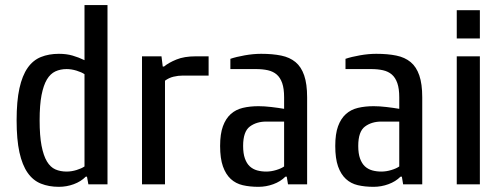

<svg xmlns="http://www.w3.org/2000/svg" viewBox="-20 -720 1964 750"><path d="M44.9 -250Q44.9 -325.2 55.9 -375Q66.9 -424.8 87.9 -454.8Q108.9 -484.9 139.9 -497.3Q170.9 -509.8 210 -509.8Q239.7 -509.8 263.4 -502.9Q287.1 -496.1 310.1 -484.9V-700.2H399.9V0H325.2L319.8 -29.8H314.9Q295.9 -10.7 268.1 -0.5Q240.2 9.8 210 9.8Q170.9 9.8 139.9 -2.7Q108.9 -15.1 87.9 -45.2Q66.9 -75.2 55.9 -125Q44.9 -174.8 44.9 -250ZM134.8 -250Q134.8 -189.9 142.3 -150.9Q149.9 -111.8 163.3 -89.4Q176.8 -66.9 196.3 -58.3Q215.8 -49.8 240.2 -49.8Q259.3 -49.8 279.1 -55.9Q298.8 -62 310.1 -69.8V-430.2Q298.8 -438 278.8 -444.1Q258.8 -450.2 240.2 -450.2Q216.3 -450.2 196.5 -441.2Q176.8 -432.1 163.3 -409.7Q149.9 -387.2 142.3 -348.6Q134.8 -310.1 134.8 -250Z M534.7 0V-500H610.8L615.7 -460H620.6Q638.7 -475.1 669.2 -487.5Q699.7 -500 744.6 -500H794.9V-424.8H694.8Q675.8 -424.8 657.7 -420.4Q639.6 -416 624.5 -404.8V0Z M839.8 -149.9Q839.8 -196.8 850.8 -226.8Q861.8 -256.8 881.3 -274.4Q900.9 -292 928.5 -298.6Q956.1 -305.2 989.7 -305.2Q1012.7 -305.2 1039.8 -302Q1066.9 -298.8 1089.8 -294.9V-339.8Q1089.8 -374 1082.3 -395.5Q1074.7 -417 1060.8 -429Q1046.9 -440.9 1026.4 -445.6Q1005.9 -450.2 980 -450.2H879.9V-490.2Q902.8 -498 936.3 -503.9Q969.7 -509.8 1000 -509.8Q1044.9 -509.8 1078.4 -502.9Q1111.8 -496.1 1134.3 -477.5Q1156.7 -459 1168.2 -425.5Q1179.7 -392.1 1179.7 -339.8V0H1105L1100.1 -29.8H1094.7Q1075.7 -10.7 1047.6 -0.5Q1019.5 9.8 989.7 9.8Q955.6 9.8 928.2 3.4Q900.9 -2.9 881.3 -21Q861.8 -39.1 850.8 -70.1Q839.8 -101.1 839.8 -149.9ZM929.7 -149.9Q929.7 -120.1 936.8 -100.6Q943.8 -81.1 955.8 -70.1Q967.8 -59.1 984.4 -54.4Q1001 -49.8 1020 -49.8Q1039.1 -49.8 1059.1 -55.9Q1079.1 -62 1089.8 -69.8V-245.1H1020Q981.9 -245.1 955.8 -225.6Q929.7 -206.1 929.7 -149.9Z M1289.6 -149.9Q1289.6 -196.8 1300.5 -226.8Q1311.5 -256.8 1331.1 -274.4Q1350.6 -292 1378.2 -298.6Q1405.8 -305.2 1439.5 -305.2Q1462.4 -305.2 1489.5 -302Q1516.6 -298.8 1539.6 -294.9V-339.8Q1539.6 -374 1532 -395.5Q1524.4 -417 1510.5 -429Q1496.6 -440.9 1476.1 -445.6Q1455.6 -450.2 1429.7 -450.2H1329.6V-490.2Q1352.5 -498 1386 -503.9Q1419.4 -509.8 1449.7 -509.8Q1494.6 -509.8 1528.1 -502.9Q1561.5 -496.1 1584 -477.5Q1606.4 -459 1617.9 -425.5Q1629.4 -392.1 1629.4 -339.8V0H1554.7L1549.8 -29.8H1544.4Q1525.4 -10.7 1497.3 -0.5Q1469.2 9.8 1439.5 9.8Q1405.3 9.8 1377.9 3.4Q1350.6 -2.9 1331.1 -21Q1311.5 -39.1 1300.5 -70.1Q1289.6 -101.1 1289.6 -149.9ZM1379.4 -149.9Q1379.4 -120.1 1386.5 -100.6Q1393.6 -81.1 1405.5 -70.1Q1417.5 -59.1 1434.1 -54.4Q1450.7 -49.8 1469.7 -49.8Q1488.8 -49.8 1508.8 -55.9Q1528.8 -62 1539.6 -69.8V-245.1H1469.7Q1431.6 -245.1 1405.5 -225.6Q1379.4 -206.1 1379.4 -149.9Z M1764.2 0V-500H1854.5V0ZM1764.2 -569.8V-680.2H1854.5V-569.8Z"/></svg>

Font: 
Style: .
Weight: 400
Designer: Jovanny Lemonad
Foundry: Jovanny Lemonad
Version: Version 1.002